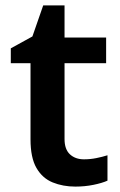

<svg xmlns="http://www.w3.org/2000/svg" viewBox="-20 -681 446 711"><path d="M291 -91Q314 -91 336.5 -95.5Q359 -100 378 -106V-12Q358 -3 326 3.5Q294 10 259 10Q213 10 175 -5.5Q137 -21 115 -59Q93 -97 93 -165V-447H20V-502L100 -546L140 -661H219V-542H373V-447H219V-166Q219 -128 239 -109.5Q259 -91 291 -91Z"/></svg>

Font: Noto Sans Ethiopic SemiBold
Style: Regular
Weight: 600
Designer: Monotype Design Team
Foundry: Monotype Imaging Inc.
Version: Version 2.102; ttfautohint (v1.8.4.7-5d5b)